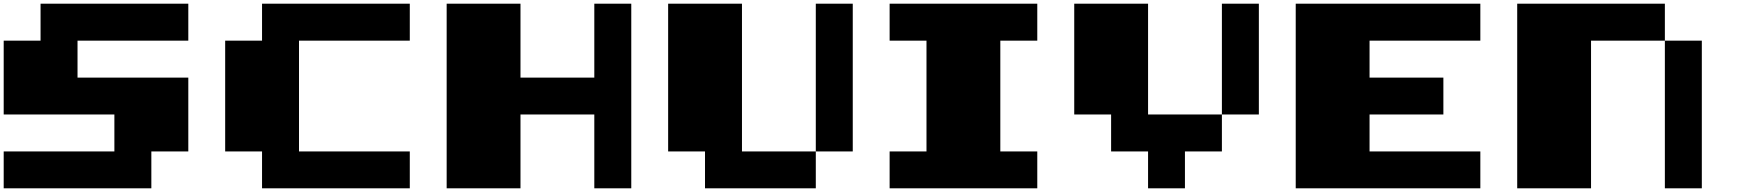

<svg xmlns="http://www.w3.org/2000/svg" viewBox="-20 -1020 9438 1040"><path d="M0 0V-199.7H599.6V-399.9H0V-799.8H199.7V-1000H1000V-799.8H399.9V-599.6H1000V-199.7H799.8V0Z M1399.4 0V-199.7H1199.7V-799.8H1399.4V-1000H2199.7V-799.8H1599.6V-199.7H2199.7V0Z M2399.4 0V-1000H2799.3V-599.6H3199.2V-1000H3399.4V0H3199.2V-399.9H2799.3V0Z M3798.8 0V-199.7H3599.1V-1000H3999V-199.7H4398.9V0ZM4398.9 -199.7V-1000H4599.1V-199.7Z M4798.8 0V-199.7H4998.5V-799.8H4798.8V-1000H5598.6V-799.8H5398.4V-199.7H5598.6V0Z M6198.7 0V-199.7H5998.5V-399.9H5798.8V-1000H6198.7V-399.9H6598.6V-199.7H6398.4V0ZM6598.6 -399.9V-1000H6798.8V-399.9Z M6998.5 0V-1000H7998.5V-799.8H7398.4V-599.6H7798.3V-399.9H7398.4V-199.7H7998.5V0Z M8998 0V-799.8H9198.2V0ZM8198.2 0V-1000H8998V-799.8H8598.1V0Z"/></svg>

Font: 8-bit HUD
Style: Regular
Weight: 400
Designer: lSPl
Foundry: https://fontstruct.com
Version: Version 1.0